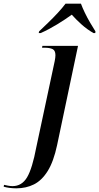

<svg xmlns="http://www.w3.org/2000/svg" viewBox="-160 -786 540 1046"><path d="M-71 240Q-90 240 -108.5 237.5Q-127 235 -140 231L-138 221Q-130 223 -116.5 225.5Q-103 228 -92 228Q-41 228 -12.5 180Q16 132 38 15L138 -453Q142 -473 142 -485Q142 -511 126.5 -518.5Q111 -526 83 -526H69L71 -536H265L151 5Q132 94 100 145.5Q68 197 25 218.5Q-18 240 -71 240ZM53 -615Q75 -636 102 -662Q129 -688 154.5 -715.5Q180 -743 197 -766H281Q289 -744 302.5 -716Q316 -688 332 -661Q348 -634 360 -615L359 -606H349Q314 -626 283.5 -653.5Q253 -681 231 -706Q197 -681 151 -653Q105 -625 62 -606H51Z"/></svg>

Font: Noto Serif Display Medium
Style: Italic
Weight: 500
Italic angle: -12°
Designer: Monotype Design Team
Foundry: Monotype Imaging Inc.
Version: Version 2.009